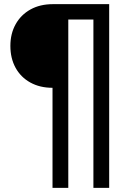

<svg xmlns="http://www.w3.org/2000/svg" viewBox="-20 -725 643 925"><path d="M233 180V-302Q172 -302 126 -327.5Q80 -353 55 -398.5Q30 -444 30 -504Q30 -563 55.5 -608.5Q81 -654 127 -679.5Q173 -705 235 -705H506V180H430V-631H309V180Z"/></svg>

Font: Nunito Sans 12pt ExtraLight 9pt Medium
Style: Regular
Weight: 500
Version: Version 3.101;gftools[0.9.27]